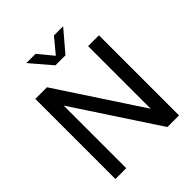

<svg xmlns="http://www.w3.org/2000/svg" viewBox="-254 -1100 1254 1254"><g transform="rotate(-45 373.0 -473.5)"><path d="M566.5 -740H666.5V0H559L179 -578.5V0H79V-740H186.5L566.5 -161.5ZM458 -947H543L419.5 -802H327L203 -947H288L373 -844.5Z"/></g></svg>

Font: Encode Sans Medium
Style: Regular
Weight: 500
Designer: Multiple Designers
Foundry: Impallari Type
Version: Version 2.000